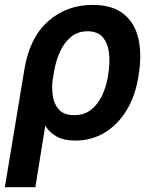

<svg xmlns="http://www.w3.org/2000/svg" viewBox="-46 -573 626 796"><path d="M-25.9 203.1 55.2 -285.6Q76.7 -417 153.6 -484.9Q230.5 -552.7 337.4 -552.7Q420.9 -552.7 467.5 -514.4Q514.2 -476.1 528.3 -410.4Q542.5 -344.7 528.8 -262.7L527.3 -252.9Q514.6 -174.8 478.8 -115.7Q442.9 -56.6 388.4 -23.4Q334 9.8 266.1 9.8Q220.2 9.8 190.2 -6.3Q160.2 -22.5 141.6 -51.8L100.6 203.1ZM172.4 -242.2Q168 -209.5 172.9 -175.5Q177.7 -141.6 198.2 -118.7Q218.8 -95.7 261.7 -95.7Q303.7 -95.7 332 -118.4Q360.4 -141.1 377.2 -177Q394 -212.9 400.9 -252.9L402.3 -262.7Q410.6 -312.5 405.8 -353.5Q400.9 -394.5 379.6 -418.9Q358.4 -443.4 316.9 -443.4Q276.4 -443.4 248 -419.7Q219.7 -396 202.4 -357.9Q185.1 -319.8 178.2 -276.4Z"/></svg>

Font: Inter Display Semi Bold
Style: Italic
Weight: 600
Italic angle: -9.39999°
Designer: Rasmus Andersson
Foundry: rsms
Version: Version 4.000;git-4fc901f